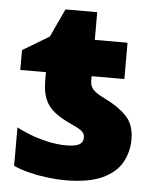

<svg xmlns="http://www.w3.org/2000/svg" viewBox="-50 -706 619 759"><g transform="rotate(5 259.5 -326.5)"><path d="M235.8 9.8Q202.6 9.8 163.8 4.9Q125 0 89.8 -9Q54.7 -18.1 30.8 -29.8V-182.1Q52.2 -169.9 85.4 -157.2Q118.7 -144.5 156.2 -136.2Q193.8 -127.9 228 -127.9Q265.6 -127.9 280.8 -137.2Q295.9 -146.5 295.9 -165Q295.9 -180.7 283.2 -190.7Q270.5 -200.7 245.1 -211.9Q203.1 -230.5 176.3 -251Q149.4 -271.5 136.7 -301Q124 -330.6 124 -376V-409.2H22V-487.8L127 -550.8L179.2 -663.1H305.2V-553.2H435.1V-409.2H305.2V-391.1Q305.2 -370.1 317.4 -356.4Q329.6 -342.8 363.8 -326.2Q416.5 -301.3 450.2 -267.3Q483.9 -233.4 483.9 -173.8Q483.9 -123.5 460.4 -81.8Q437 -40 382.8 -15.1Q328.6 9.8 235.8 9.8Z"/></g></svg>

Font: Open Sans ExtraBold
Style: Regular
Weight: 800
Designer: Monotype Design Team
Foundry: Monotype Imaging Inc.
Version: Version 3.003; ttfautohint (v1.8.4)